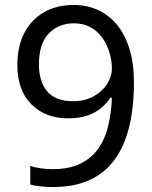

<svg xmlns="http://www.w3.org/2000/svg" viewBox="-20 -744 612 774"><path d="M520 -409Q520 -348 511.5 -287.5Q503 -227 482 -173.5Q461 -120 424 -78.5Q387 -37 330 -13.5Q273 10 192 10Q172 10 145.5 7.5Q119 5 102 0V-75Q120 -69 144 -65.5Q168 -62 190 -62Q260 -62 305.5 -85Q351 -108 378 -147.5Q405 -187 417 -239.5Q429 -292 431 -350H425Q410 -327 387 -308Q364 -289 331.5 -278Q299 -267 255 -267Q163 -267 106.5 -323.5Q50 -380 50 -483Q50 -558 78.5 -612Q107 -666 158 -695Q209 -724 278 -724Q329 -724 373 -704.5Q417 -685 450 -646Q483 -607 501.5 -548Q520 -489 520 -409ZM278 -650Q216 -650 176.5 -609Q137 -568 137 -484Q137 -415 170.5 -375.5Q204 -336 274 -336Q322 -336 357 -355.5Q392 -375 411.5 -405Q431 -435 431 -467Q431 -499 421.5 -531.5Q412 -564 393 -591Q374 -618 345 -634Q316 -650 278 -650Z"/></svg>

Font: Noto Sans Canadian Aboriginal
Style: Regular
Weight: 400
Designer: Monotype Design Team, Typotheque's Kevin King
Foundry: Monotype Imaging Inc.
Version: Version 2.002